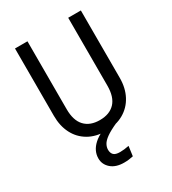

<svg xmlns="http://www.w3.org/2000/svg" viewBox="-222 -824 1058 1178"><g transform="rotate(-30 307.5 -235.0)"><path d="M541 -706.2V-228.7Q541 -157.4 512.3 -103.1Q483.6 -48.7 430.8 -18.5Q377.9 11.8 306.7 11.8Q233.8 11.8 181.8 -18.7Q129.7 -49.2 102.1 -103.3Q74.4 -157.4 74.4 -228.7V-706.2H162.6V-225.6Q162.6 -145.1 200.3 -105.1Q237.9 -65.1 306.7 -65.1Q375.9 -65.1 413.6 -105.1Q451.3 -145.1 451.3 -225.6V-706.2ZM371.8 -31.3 385.1 0Q332.3 23.6 304.9 43.3Q277.4 63.1 267.7 81.3Q257.9 99.5 257.9 117.4Q257.9 140.5 270.5 153.6Q283.1 166.7 315.4 166.7Q344.1 166.7 379 159.5L369.7 228.2Q354.4 231.3 339.7 233.3Q325.1 235.4 305.1 235.4Q246.7 235.4 213.3 206.2Q180 176.9 180 134.4Q180 80.5 225.4 39.2Q270.8 -2.1 371.8 -31.3Z"/></g></svg>

Font: FiraCode Nerd Font
Style: Regular
Weight: 400
Designer: Carrois Corporate, Edenspiekermann AG, Nikita Prokopov
Foundry: Carrois Corporate, Edenspiekermann AG, Nikita Prokopov
Version: Version 6.002;Nerd Fonts 2.2.2